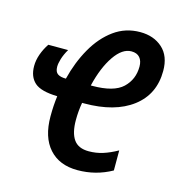

<svg xmlns="http://www.w3.org/2000/svg" viewBox="-89 -629 670 718"><g transform="rotate(15 246.5 -270.0)"><path d="M273.4 9.8Q203.1 9.8 163.8 -34.2Q124.5 -78.1 124.5 -158.7Q124.5 -180.2 125.7 -199.7Q127 -219.2 129.4 -237.8Q65.9 -239.3 41.3 -261.2Q16.6 -283.2 16.6 -324.7Q16.6 -347.2 24.9 -370.6Q33.2 -394 47.4 -415H124Q111.8 -394 106.2 -375.7Q100.6 -357.4 100.6 -344.7Q100.6 -324.7 111.6 -317.1Q122.6 -309.6 143.6 -309.6Q160.2 -376.5 191.2 -430.9Q222.2 -485.4 266.6 -517.6Q311 -549.8 367.7 -549.8Q420.4 -549.8 454.1 -519.5Q487.8 -489.3 487.8 -431.6Q487.8 -340.8 419.9 -289.3Q352.1 -237.8 233.4 -237.8H225.6Q219.7 -204.6 219.7 -169.9Q219.7 -120.6 237.5 -95Q255.4 -69.3 295.9 -69.3Q324.7 -69.3 350.8 -77.6Q377 -85.9 405.8 -102.1V-24.4Q344.7 9.8 273.4 9.8ZM240.2 -309.1H245.6Q329.1 -309.1 363.5 -341.8Q397.9 -374.5 397.9 -424.3Q397.9 -446.3 387 -459Q376 -471.7 354.5 -471.7Q319.3 -471.7 288.6 -427Q257.8 -382.3 240.2 -309.1Z"/></g></svg>

Font: Open Sans Condensed SemiBold
Style: Italic
Weight: 600
Width: 3
Italic angle: -12°
Designer: Monotype Design Team
Foundry: Monotype Imaging Inc.
Version: Version 3.000; ttfautohint (v1.8.4)